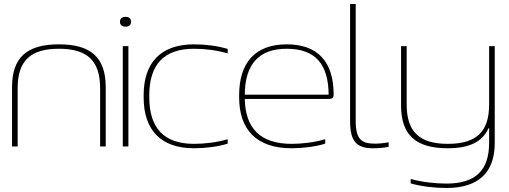

<svg xmlns="http://www.w3.org/2000/svg" viewBox="-20 -730 2536 957"><path d="M40 -295V0H68V-291C68 -428 133 -487 274 -487C414 -487 479 -428 479 -291V0H507V-295C507 -444 433 -509 274 -509C114 -509 40 -444 40 -295Z M592 -500V0H620V-500ZM578 -621C578 -606 588 -597 606 -597C624 -597 633 -606 633 -621V-622C633 -637 624 -646 606 -646C588 -646 578 -637 578 -622Z M696 -256V-244C696 -85 779 9 947 9C1004 9 1067 1 1115 -14V-36C1060 -20 999 -13 947 -13C795 -13 724 -94 724 -246V-254C724 -406 795 -487 947 -487C999 -487 1060 -480 1115 -464V-486C1067 -501 1004 -509 947 -509C779 -509 696 -415 696 -256Z M1643 -259C1643 -422 1564 -509 1409 -509C1250 -509 1172 -415 1172 -256V-244C1172 -85 1258 9 1433 9C1490 9 1553 1 1601 -14V-36C1546 -20 1485 -13 1433 -13C1277 -13 1203 -91 1200 -237H1618C1639 -237 1643 -245 1643 -259ZM1200 -258C1201 -407 1268 -487 1409 -487C1554 -487 1617 -408 1618 -258Z M1850 -14C1785 -14 1753 -32 1753 -126V-710H1725V-126C1725 -26 1757 9 1839 9C1866 9 1892 7 1917 2V-21C1894 -16 1866 -14 1850 -14Z M2446 -17V-500H2418V-209C2418 -72 2353 -13 2212 -13C2072 -13 2007 -72 2007 -209V-500H1979V-205C1979 -56 2053 9 2212 9C2318 9 2384 -22 2415 -91H2418V-19C2418 120 2350 185 2205 185C2150 185 2085 178 2027 162V184C2078 199 2145 207 2205 207C2366 207 2446 129 2446 -17Z"/></svg>

Font: LT Wave Thin
Style: Regular
Weight: 100
Designer: Daniel Lyons
Version: Version 2.5 (Glyphs App)